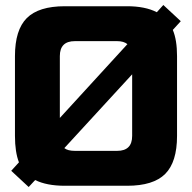

<svg xmlns="http://www.w3.org/2000/svg" viewBox="-20 -735 770 770"><path d="M25 -50 56 -84Q40 -125 40 -190V-510Q40 -615 87.5 -662.5Q135 -710 240 -710H490Q562 -710 609 -686L635 -715L705 -650L673 -615Q690 -575 690 -510V-190Q690 -85 642.5 -37.5Q595 10 490 10H240Q167 10 121 -13L95 15ZM220 -262 491 -558Q476 -570 450 -570H280Q220 -570 220 -510ZM510 -437 238 -141Q252 -130 280 -130H450Q510 -130 510 -190Z"/></svg>

Font: Russo One
Style: Regular
Weight: 400
Designer: Jovanny lemonad
Foundry: Jovanny Lemonad
Version: Version 1.001